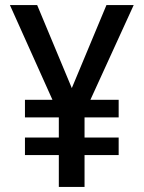

<svg xmlns="http://www.w3.org/2000/svg" viewBox="-20 -734 566 754"><path d="M262 -388 126 -714H19L186 -342H78V-273H211V-194H78V-125H211V0H312V-125H446V-194H312V-273H446V-342H335L505 -714H398Z"/></svg>

Font: Noto Sans Thai Looped SemiCondensed Medium
Style: Regular
Weight: 500
Width: 4
Designer: Sasikarn Vongin, Ben Mitchell
Foundry: The Fontpad Ltd
Version: Version 1.001